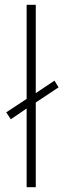

<svg xmlns="http://www.w3.org/2000/svg" viewBox="-20 -780 264 800"><path d="M91 0V-328L25 -283L6 -312L91 -368V-760H129V-392L207 -444L224 -416L129 -353V0Z"/></svg>

Font: Noto Sans Arabic UI XLt
Style: Regular
Weight: 200
Designer: Monotype Design Team, Nadine Chahine and Nizar Qandah
Foundry: Monotype Imaging Inc.
Version: Version 2.010; ttfautohint (v1.8.4.7-5d5b)